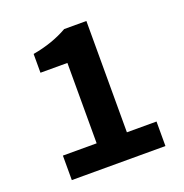

<svg xmlns="http://www.w3.org/2000/svg" viewBox="-120 -768 841 877"><g transform="rotate(-20 300.0 -330.0)"><path d="M82 0V-119.1H246.1V-509.8H115.2V-601.1Q211.9 -618.2 285.2 -660.2H393.1V-119.1H537.1V0Z"/></g></svg>

Font: Office Code Pro Bold
Style: Regular
Weight: 700
Designer: Nathan Rutzky & Paul D. Hunt
Foundry: Adobe Systems Incorporated
Version: Version 1.004;PS 001.004;hotconv 1.0.70;makeotf.lib2.5.58329